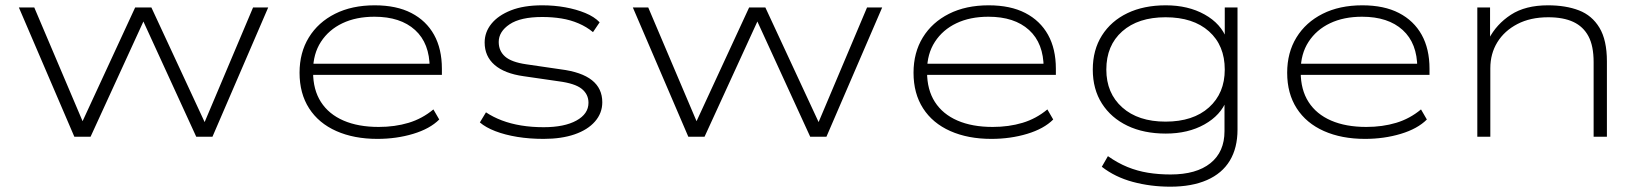

<svg xmlns="http://www.w3.org/2000/svg" viewBox="-20 -515 6183 723"><path d="M260 0 51 -487H109L301 -35H280L489 -487H550L760 -35H742L933 -487H990L780 0H719L509 -458H531L321 0Z M1401 8Q1313 8 1246.5 -21.5Q1180 -51 1144 -107Q1108 -163 1108 -241Q1108 -317 1143 -374Q1178 -431 1241.5 -463Q1305 -495 1391 -495Q1473 -495 1529 -466Q1585 -437 1614.5 -384Q1644 -331 1644 -256V-233H1138V-275H1622L1598 -259Q1598 -352 1543 -402Q1488 -452 1390 -452Q1321 -452 1269.5 -427.5Q1218 -403 1188.5 -357.5Q1159 -312 1159 -250V-243Q1159 -177 1188.5 -131Q1218 -85 1273.5 -61Q1329 -37 1406 -37Q1467 -37 1518.5 -52.5Q1570 -68 1612 -103L1634 -65Q1599 -30 1536 -11Q1473 8 1401 8Z M2027 8Q1974 8 1928 0.5Q1882 -7 1845.5 -21Q1809 -35 1787 -54L1810 -92Q1837 -74 1870 -61.5Q1903 -49 1942.5 -42.5Q1982 -36 2027 -36Q2105 -36 2150.5 -61Q2196 -86 2196 -128Q2196 -160 2170.5 -180.5Q2145 -201 2083 -209L1952 -228Q1880 -238 1842.5 -270.5Q1805 -303 1805 -355Q1805 -394 1830.5 -425.5Q1856 -457 1904 -476Q1952 -495 2022 -495Q2067 -495 2108.5 -487.5Q2150 -480 2184 -466Q2218 -452 2238 -431L2213 -394Q2189 -414 2158.5 -427Q2128 -440 2094 -445.5Q2060 -451 2022 -451Q1940 -451 1899 -423.5Q1858 -396 1858 -357Q1858 -323 1882 -302Q1906 -281 1961 -273L2091 -254Q2170 -244 2209 -213Q2248 -182 2248 -130Q2248 -89 2220.5 -57.5Q2193 -26 2143.5 -9Q2094 8 2027 8Z M2572 0 2363 -487H2421L2613 -35H2592L2801 -487H2862L3072 -35H3054L3245 -487H3302L3092 0H3031L2821 -458H2843L2633 0Z M3713 8Q3625 8 3558.5 -21.5Q3492 -51 3456 -107Q3420 -163 3420 -241Q3420 -317 3455 -374Q3490 -431 3553.5 -463Q3617 -495 3703 -495Q3785 -495 3841 -466Q3897 -437 3926.5 -384Q3956 -331 3956 -256V-233H3450V-275H3934L3910 -259Q3910 -352 3855 -402Q3800 -452 3702 -452Q3633 -452 3581.5 -427.5Q3530 -403 3500.5 -357.5Q3471 -312 3471 -250V-243Q3471 -177 3500.5 -131Q3530 -85 3585.5 -61Q3641 -37 3718 -37Q3779 -37 3830.5 -52.5Q3882 -68 3924 -103L3946 -65Q3911 -30 3848 -11Q3785 8 3713 8Z M4387 188Q4313 188 4246 170Q4179 152 4129 113L4152 73Q4189 99 4226 114Q4263 129 4303 135.5Q4343 142 4388 142Q4485 142 4538 99.5Q4591 57 4591 -21V-138H4599Q4577 -81 4515.5 -46.5Q4454 -12 4370 -12Q4287 -12 4225.5 -41.5Q4164 -71 4129.5 -125Q4095 -179 4095 -253Q4095 -327 4129.5 -381.5Q4164 -436 4225.5 -465.5Q4287 -495 4370 -495Q4454 -495 4516 -460.5Q4578 -426 4600 -367H4592V-487H4640V-27Q4640 42 4611 90Q4582 138 4525 163Q4468 188 4387 188ZM4369 -57Q4473 -57 4532.5 -110.5Q4592 -164 4592 -253Q4592 -344 4532.5 -397Q4473 -450 4369 -450Q4266 -450 4206 -397Q4146 -344 4146 -253Q4146 -164 4206 -110.5Q4266 -57 4369 -57Z M5120 8Q5032 8 4965.5 -21.5Q4899 -51 4863 -107Q4827 -163 4827 -241Q4827 -317 4862 -374Q4897 -431 4960.5 -463Q5024 -495 5110 -495Q5192 -495 5248 -466Q5304 -437 5333.5 -384Q5363 -331 5363 -256V-233H4857V-275H5341L5317 -259Q5317 -352 5262 -402Q5207 -452 5109 -452Q5040 -452 4988.5 -427.5Q4937 -403 4907.5 -357.5Q4878 -312 4878 -250V-243Q4878 -177 4907.5 -131Q4937 -85 4992.5 -61Q5048 -37 5125 -37Q5186 -37 5237.5 -52.5Q5289 -68 5331 -103L5353 -65Q5318 -30 5255 -11Q5192 8 5120 8Z M5543 0V-487H5591V-368H5586Q5615 -424 5669.5 -459.5Q5724 -495 5809 -495Q5876 -495 5925.5 -476Q5975 -457 6003 -410.5Q6031 -364 6031 -284V0H5981V-281Q5981 -342 5961.5 -378.5Q5942 -415 5904.5 -432.5Q5867 -450 5810 -450Q5743 -450 5694 -424.5Q5645 -399 5618.5 -356Q5592 -313 5592 -258V0Z"/></svg>

Font: Nunito Sans 10pt Expanded ExtraLight
Style: Regular
Weight: 250
Width: 7
Designer: Vernon Adams
Foundry: Vernon Adams
Version: Version 3.101;gftools[0.9.27]